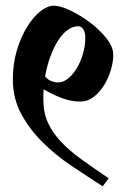

<svg xmlns="http://www.w3.org/2000/svg" viewBox="-20 -669 437 673"><path d="M340 -16Q287 -50 231 -87.5Q175 -125 129.5 -170Q84 -215 54.5 -269.5Q25 -324 25 -391Q25 -445 39 -492Q53 -539 74.5 -574Q96 -609 121 -629Q146 -649 169 -649Q191 -649 226 -632.5Q261 -616 294.5 -591Q328 -566 352.5 -535.5Q377 -505 377 -477Q377 -452 368.5 -423.5Q360 -395 345 -370.5Q330 -346 308.5 -329.5Q287 -313 261 -313Q230 -313 197.5 -325Q165 -337 133 -356Q132 -347 132 -337.5Q132 -328 132 -319Q132 -274 148 -239Q164 -204 193.5 -172.5Q223 -141 265.5 -110.5Q308 -80 361 -44ZM254 -577Q235 -577 217 -564Q199 -551 184 -527.5Q169 -504 157 -472Q145 -440 138 -401Q147 -390 159.5 -385Q172 -380 183 -380Q202 -380 219 -394Q236 -408 249.5 -430.5Q263 -453 271 -481Q279 -509 279 -536Q279 -556 272 -566.5Q265 -577 254 -577Z"/></svg>

Font: Jaini
Style: Regular
Weight: 400
Designer: Girish Dalvi, Maithili Shingre
Foundry: Ek Type
Version: Version 1.001;PS 1.000;hotconv 16.6.51;makeotf.lib2.5.65220